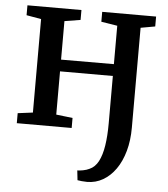

<svg xmlns="http://www.w3.org/2000/svg" viewBox="-55 -597 778 889"><g transform="rotate(5 334.0 -153.0)"><path d="M382.5 242.5Q371 242.5 357.8 241.2Q344.5 240 338 238.5L333 193.5Q343.5 193.5 359.8 190.5Q376 187.5 389 181Q414.5 170 429.8 141Q445 112 452 67Q459 22 459 -37V-256.5H213.5V-55.5L290 -46.5V0H35V-46.5L105 -55.5V-490L36.5 -502V-548H287.5V-502L213.5 -490V-311L459 -311.5V-490L384 -502V-548H634.5V-502L567.5 -490V-26Q567.5 33.5 553.8 83Q540 132.5 515 168Q490 203.5 456.2 223Q422.5 242.5 382.5 242.5Z"/></g></svg>

Font: Merriweather 36pt Medium
Style: Regular
Weight: 500
Version: Version 2.100